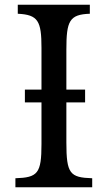

<svg xmlns="http://www.w3.org/2000/svg" viewBox="-20 -790 455 810"><path d="M45 -38V0H369V-38C275 -41 260 -57 260 -189V-358H339V-412H260V-581C260 -702 273 -729 359 -732V-770H55V-732C141 -728 155 -701 155 -588V-412H85V-358H155V-182C155 -58 139 -41 45 -38Z"/></svg>

Font: Libre Baskerville
Style: Regular
Weight: 400
Designer: Pablo Impallari, Rodrigo Fuenzalida
Foundry: Pablo Impallari, Rodrigo Fuenzalida
Version: Version 1.051;Glyphs 3.2.3 (3260)